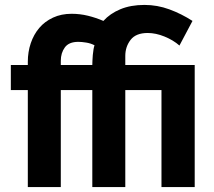

<svg xmlns="http://www.w3.org/2000/svg" viewBox="-20 -760 871 780"><path d="M93 -394H24V-496H93V-509Q93 -549 105 -584.5Q117 -620 139.5 -646.5Q162 -673 195.5 -688.5Q229 -704 271 -704Q305 -704 337.5 -696Q370 -688 400 -675Q427 -705 469 -722.5Q511 -740 567 -740Q619 -740 668 -722Q717 -704 762 -675L709 -575Q684 -597 648.5 -611.5Q613 -626 580 -626Q532 -626 510.5 -598Q489 -570 489 -533V-496H771V0H636V-394H489V0H355V-394H227V0H93ZM355 -496Q355 -501 355.5 -512.5Q356 -524 357 -536.5Q358 -549 360 -560Q362 -571 364 -576Q349 -584 330.5 -587Q312 -590 298 -590Q260 -590 243.5 -567.5Q227 -545 227 -513V-496Z"/></svg>

Font: PTCRaleway
Style: Bold
Weight: 700
Designer: Matt McInerney, Pablo Impallari, Rodrigo Fuenzalida
Foundry: Matt McInerney, Pablo Impallari, Rodrigo Fuenzalida
Version: Version 3.000g; ttfautohint (v1.5) -l 8 -r 28 -G 28 -x 14 -D